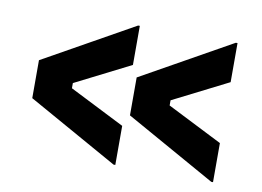

<svg xmlns="http://www.w3.org/2000/svg" viewBox="-59 -577 899 658"><g transform="rotate(10 390.0 -248.0)"><path d="M372 -490H378V-354L186 -257V-239L378 -142V-6H372L58 -182V-314ZM712 -490H718V-354L526 -257V-239L718 -142V-6H712L398 -182V-314Z"/></g></svg>

Font: Space Grotesk Variable
Style: Regular
Weight: 400
Designer: Florian Karsten (Space Grotesk), Colophon Foundry (Space Mono)
Foundry: Florian Karsten
Version: Version 1.106